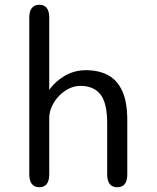

<svg xmlns="http://www.w3.org/2000/svg" viewBox="-20 -782 659 807"><path d="M473 5Q430.5 5 430.5 -49.5V-264Q430.5 -348.5 402.5 -384.8Q374.5 -421 317.5 -421Q293.5 -421 270.2 -409.8Q247 -398.5 228.2 -379Q209.5 -359.5 198.2 -335.2Q187 -311 187 -285V-49.5Q187 5 145 5Q124.5 5 113.8 -9Q103 -23 103 -49.5V-708Q103 -734.5 113.8 -748.2Q124.5 -762 145 -762Q187 -762 187 -708V-404Q212 -440 252.5 -463.5Q293 -487 341.5 -487Q394 -487 433 -466.8Q472 -446.5 493.5 -400.2Q515 -354 515 -276.5V-49.5Q515 5 473 5Z"/></svg>

Font: Sono Monospace
Style: Regular
Weight: 400
Designer: Tyler Finck
Foundry: Tyler Finck
Version: Version 2.112